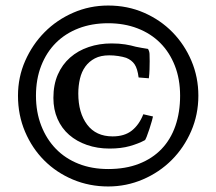

<svg xmlns="http://www.w3.org/2000/svg" viewBox="-20 -748 781 694"><path d="M371 -728Q441 -728 500.5 -702Q560 -676 603.5 -631.5Q647 -587 672 -528Q697 -469 697 -402Q697 -334 671 -274Q645 -214 600.5 -169.5Q556 -125 496.5 -99.5Q437 -74 371 -74Q303 -74 243.5 -99Q184 -124 140 -168Q96 -212 70.5 -272Q45 -332 45 -402Q45 -469 71 -528Q97 -587 141 -631.5Q185 -676 244.5 -702Q304 -728 371 -728ZM371 -664Q312 -664 264 -645.5Q216 -627 182 -593Q148 -559 129 -510.5Q110 -462 110 -402Q110 -343 129 -294Q148 -245 182 -210Q216 -175 264 -156Q312 -137 371 -137Q434 -137 482.5 -156Q531 -175 564 -209.5Q597 -244 614 -293Q631 -342 631 -402Q631 -462 612 -510.5Q593 -559 559 -593Q525 -627 477 -645.5Q429 -664 371 -664ZM375 -548Q344 -548 323 -537Q302 -526 288.5 -507.5Q275 -489 269 -463.5Q263 -438 263 -410Q263 -340 295 -297.5Q327 -255 387 -255Q430 -255 456.5 -276Q483 -297 498 -335L533 -327Q533 -325 529 -311Q525 -297 520 -281.5Q515 -266 510 -253.5Q505 -241 503 -241Q481 -229 449.5 -220Q418 -211 376 -211Q332 -211 294.5 -224Q257 -237 230 -260.5Q203 -284 188 -318Q173 -352 173 -394Q173 -442 189 -478.5Q205 -515 233.5 -540Q262 -565 300.5 -578Q339 -591 383 -591Q411 -591 432.5 -587.5Q454 -584 471 -579Q482 -577 492 -575Q502 -573 515 -571Q520 -563 520.5 -553Q521 -543 521 -527Q521 -515 520.5 -497.5Q520 -480 518 -465L481 -468Q477 -500 466.5 -515.5Q456 -531 436 -539Q424 -543 407.5 -545.5Q391 -548 375 -548Z"/></svg>

Font: Lusitana
Style: Bold
Weight: 700
Designer: Ana Paula Megda
Foundry: Ana Paula Megda
Version: Version 1.000; ttfautohint (v1.1) -l 8 -r 50 -G 200 -x 14 -D